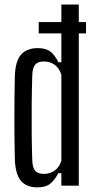

<svg xmlns="http://www.w3.org/2000/svg" viewBox="-20 -820 422 848"><path d="M151 -722.5H360V-672.5H151ZM145.5 7.5Q96.5 7.5 72 -22Q47.5 -51.5 45.5 -118Q44.5 -158.5 44 -203.8Q43.5 -249 43.5 -296.2Q43.5 -343.5 44 -390.8Q44.5 -438 45.5 -482.5Q47.5 -549.5 72.8 -578.5Q98 -607.5 147 -607.5Q183 -607.5 202.8 -592Q222.5 -576.5 238 -545H251V-800H328V0H251V-55H237.5Q222 -25 202 -8.8Q182 7.5 145.5 7.5ZM173 -52Q200 -52 220.8 -66.2Q241.5 -80.5 251 -110.5V-489.5Q241.5 -520 221 -534.2Q200.5 -548.5 173 -548.5Q147 -548.5 135.2 -534.2Q123.5 -520 122.5 -488Q120.5 -422.5 120 -357.8Q119.5 -293 120 -231.2Q120.5 -169.5 122.5 -112.5Q123.5 -80.5 135 -66.2Q146.5 -52 173 -52Z"/></svg>

Font: Big Shoulders Display Thin Medium
Style: Regular
Weight: 500
Version: Version 2.002